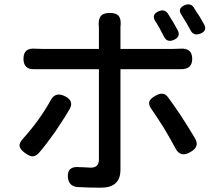

<svg xmlns="http://www.w3.org/2000/svg" viewBox="-20 -829 986 891"><path d="M448 42Q393 42 339 39Q299 35 295 -6Q291 -61 352 -53Q355 -53 361 -53Q391 -51 402 -51Q438 -51 439 -87V-508H177Q159 -508 141 -508Q89 -505 89 -556.5Q89 -608 143 -603Q154 -602 176 -602H307H439V-693Q439 -697 439 -701Q435 -736 446 -752Q457 -769 490 -769Q522 -769 533 -752Q543 -737 539 -702Q539 -697 539 -692V-602H785Q804 -602 815 -603Q872 -608 872 -556Q872 -506 817 -508Q802 -508 786 -508H539V-41Q539 42 448 42ZM794 -141Q773 -181 740 -236Q702 -296 684 -321Q668 -342 673 -358Q678 -372 702 -385Q721 -396 735 -394Q749 -393 761 -376Q821 -295 885 -187Q897 -166 891 -151Q886 -136 863 -123Q817 -96 794 -141ZM99 -117Q74 -134 71 -150Q68 -166 88 -187Q163 -270 216 -365Q237 -404 280.5 -383Q324 -362 304 -324Q286 -292 241 -225Q237 -219 235 -216Q194 -158 162 -121Q147 -104 132.5 -103.5Q118 -103 99 -117ZM741 -659Q735 -671 721 -697Q710 -717 701 -730Q681 -762 717 -777Q744 -788 759 -766Q789 -719 804.5 -689Q820 -659 787 -644Q755 -630 741 -659ZM865 -687Q847 -722 822 -760Q802 -790 837 -805Q864 -816 879 -795Q882 -790 889 -778Q901 -760 907 -751Q921 -727 927 -716Q943 -686 910 -673Q879 -661 865 -687Z"/></svg>

Font: GenSenRounded TW M
Style: Regular
Weight: 500
Version: Version 1.501;PS 1;hotconv 16.6.51;makeotf.lib2.5.65220